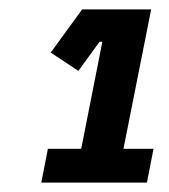

<svg xmlns="http://www.w3.org/2000/svg" viewBox="-20 -718 360 409"><path d="M68 -329 82 -401H153L198 -629H192L147 -567L88 -606L155 -698H302L243 -401H307L293 -329Z"/></svg>

Font: IBM Plex Sans Cond
Style: Bold Italic
Weight: 700
Width: 3
Italic angle: -11°
Designer: Mike Abbink, Paul van der Laan, Pieter van Rosmalen
Foundry: Bold Monday
Version: Version 1.3